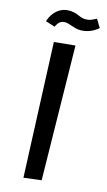

<svg xmlns="http://www.w3.org/2000/svg" viewBox="-136 -825 488 872"><g transform="rotate(15 108.0 -388.5)"><path d="M71 5 45 -626 144 -636 154 -5ZM-14 -708Q-3 -743 21 -762.5Q45 -782 75 -782Q98 -782 122 -772Q140 -763 157 -763Q170 -763 180 -766.5Q190 -770 207 -779L230 -741Q193 -709 146 -709Q135 -709 124 -712Q113 -715 104 -718Q84 -726 71 -726Q57 -726 47.5 -718.5Q38 -711 30 -694Z"/></g></svg>

Font: FiraGO
Style: Italic
Weight: 400
Italic angle: -8°
Designer: bBox Type GmbH
Foundry: bBox Type GmbH
Version: Version 1.001